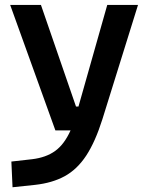

<svg xmlns="http://www.w3.org/2000/svg" viewBox="-20 -538 626 792"><path d="M31.7 234.4 26.9 128.4 112.8 118.7Q169.9 111.8 207.5 84.7Q245.1 57.6 271 0H208.5L22 -517.6H148.9L293.5 -98.6H303.7L422.4 -517.6H549.3L402.3 -45.9Q373 46.9 335.7 103.8Q298.3 160.6 247.1 188.7Q195.8 216.8 124.5 224.6Z"/></svg>

Font: CaskaydiaCove NF SemiBold
Style: Regular
Weight: 600
Designer: Aaron Bell
Foundry: Saja Typeworks
Version: Version 2111.001; VTT 6.35;Nerd Fonts 3.2.1